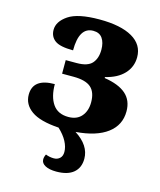

<svg xmlns="http://www.w3.org/2000/svg" viewBox="-114 -631 774 931"><g transform="rotate(15 272.5 -165.5)"><path d="M181 177Q181 164 188 151Q208 159 229 159Q247 159 259 148Q271 137 271 116Q271 91 256.5 63.5Q242 36 213 9Q119 3 75.5 -28Q32 -59 32 -108Q32 -190 141 -190Q141 -127 166.5 -90Q192 -53 245 -53Q288 -53 311 -80Q334 -107 334 -150Q334 -201 307 -224.5Q280 -248 219 -248H162V-316H217Q272 -316 294 -341Q316 -366 316 -409Q316 -445 301 -466.5Q286 -488 255 -488Q184 -488 184 -371Q118 -371 92.5 -390Q67 -409 67 -443Q67 -485 114.5 -517Q162 -549 270 -549Q377 -549 435 -515.5Q493 -482 493 -419Q493 -370 460 -335Q427 -300 367 -286V-281Q439 -270 475 -238.5Q511 -207 511 -152Q511 -83 456 -41.5Q401 0 298 8Q373 56 373 123Q373 168 343.5 193Q314 218 257 218Q222 218 201.5 207Q181 196 181 177Z"/></g></svg>

Font: Noto Serif ExtraBold
Style: Regular
Weight: 800
Designer: Monotype Design Team
Foundry: Monotype Imaging Inc.
Version: Version 1.001